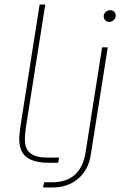

<svg xmlns="http://www.w3.org/2000/svg" viewBox="-20 -719 541 848"><path d="M196 0Q152 0 122.5 -11Q93 -22 79 -45Q65 -68 65 -105Q65 -118 67 -134.5Q69 -151 71 -166L155 -699H180L95 -161Q93 -148 91.5 -132.5Q90 -117 90 -103Q90 -61 114.5 -42Q139 -23 190 -23H241L237 0ZM170 109 175 86H210Q275 86 311.5 52Q348 18 358 -46L431 -510H456L381 -36Q371 31 325.5 70Q280 109 212 109ZM463 -622Q452 -622 445 -629.5Q438 -637 438 -648Q438 -654 441.5 -660Q445 -666 452 -670Q459 -674 467 -674Q477 -674 484 -667.5Q491 -661 491 -651Q491 -641 486 -634.5Q481 -628 474.5 -625Q468 -622 463 -622Z"/></svg>

Font: MuseoModerno Thin
Style: Italic
Weight: 100
Italic angle: -9°
Designer: Pablo Cosgaya, Héctor Gatti, Marcela Romero, and the Authors of The MuseoModerno Project.
Foundry: Omnibus-Type Team
Version: Version 1.003